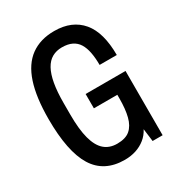

<svg xmlns="http://www.w3.org/2000/svg" viewBox="-170 -808 858 929"><g transform="rotate(-30 258.5 -343.5)"><path d="M257 12Q142 12 88.5 -75Q35 -162 35 -343Q35 -464 61 -543Q87 -622 140 -660.5Q193 -699 271 -699Q321 -699 359 -683Q397 -667 423.5 -635.5Q450 -604 463 -556.5Q476 -509 476 -447H380Q380 -486 374 -517Q368 -548 355 -569Q342 -590 319.5 -601Q297 -612 264 -612Q233 -612 209 -598.5Q185 -585 169 -556Q153 -527 145 -482Q137 -437 137 -374V-309Q137 -227 151 -175Q165 -123 193 -98.5Q221 -74 264 -74Q311 -74 336 -95.5Q361 -117 371.5 -158Q382 -199 382 -259V-279H251V-359H474V0H418L409 -71Q395 -44 372 -25.5Q349 -7 320 2.5Q291 12 257 12Z"/></g></svg>

Font: Archivo ExtraCondensed Medium
Style: Regular
Weight: 500
Width: 2
Designer: Hector Gatti
Foundry: Omnibus-Type
Version: Version 2.001